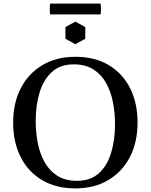

<svg xmlns="http://www.w3.org/2000/svg" viewBox="-20 -1030 836 1065"><path d="M178 -360Q178 -297 189.5 -237.5Q201 -178 227.5 -130.5Q254 -83 298 -55Q342 -27 408 -27L398 15Q291 15 213.5 -31Q136 -77 94.5 -159Q53 -241 53 -350Q53 -459 95.5 -541Q138 -623 215.5 -669Q293 -715 398 -715L388 -673Q313 -673 266.5 -629.5Q220 -586 199 -515Q178 -444 178 -360ZM618 -340Q618 -403 606.5 -462.5Q595 -522 568.5 -569.5Q542 -617 498 -645Q454 -673 388 -673L398 -715Q506 -715 583 -669Q660 -623 701.5 -541Q743 -459 743 -350Q743 -241 700.5 -159Q658 -77 580.5 -31Q503 15 398 15L408 -27Q483 -27 529.5 -70Q576 -113 597 -184.5Q618 -256 618 -340ZM398 -910 453 -880V-815L398 -785L343 -815V-880ZM538 -950H258Q256 -963 256 -980Q256 -997 258 -1010H538Q540 -997 540 -980Q540 -963 538 -950Z"/></svg>

Font: Poltawski Nowy
Style: Regular
Weight: 400
Designer: Adam Pótawski, Mateusz Machalski, Borys Kosmynka, Ania Wieluska
Foundry: Capitalics.wtf
Version: Version 1.001;gftools[0.9.25]